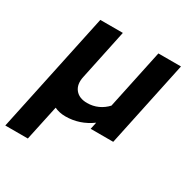

<svg xmlns="http://www.w3.org/2000/svg" viewBox="-217 -660 977 1009"><g transform="rotate(30 272.0 -156.0)"><path d="M-49.6 209.3 105.4 -521H242.1L178.1 -217.6Q166.9 -167.8 190.5 -137.8Q214.1 -107.9 263 -107.9Q298 -107.9 328.2 -121.6Q358.4 -135.3 381.3 -160.2L457.8 -521H594.8L484.5 0H347.6L356.7 -42.3Q285.1 10 199.3 10Q180 10 163.2 6.2Q146.3 2.4 132.8 -4.1L87.1 209.3Z"/></g></svg>

Font: Red Hat Display
Style: Italic
Weight: 300
Italic angle: -12°
Designer: Pentagram, MCKL
Foundry: Pentagram, MCKL
Version: Version 1.023